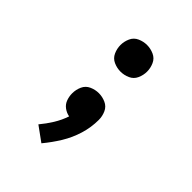

<svg xmlns="http://www.w3.org/2000/svg" viewBox="-207 -661 989 989"><g transform="rotate(45 288.0 -166.5)"><path d="M288 -344Q314 -344 338.5 -355Q363 -366 374 -390.5Q385 -415 385 -441Q385 -467 374 -491.5Q363 -516 338.5 -527Q314 -538 288 -538Q262 -538 237.5 -527Q213 -516 202 -491.5Q191 -467 191 -441Q191 -415 202 -390.5Q213 -366 237.5 -355Q262 -344 288 -344ZM261 205Q296 163 324.5 116.5Q353 70 369 17.5Q385 -35 385 -89Q385 -116 374 -140.5Q363 -165 338.5 -176Q314 -187 288 -187Q262 -187 237.5 -176Q213 -165 202 -140.5Q191 -116 191 -89Q191 -67 198.5 -46Q206 -25 224 -11.5Q242 2 264 6Q251 45 229 80.5Q207 116 181 147Z"/></g></svg>

Font: Iosevka Sparkle
Style: Bold
Weight: 700
Designer: Belleve Invis
Foundry: Belleve Invis
Version: Version 4.5.0; ttfautohint (v1.8.3)